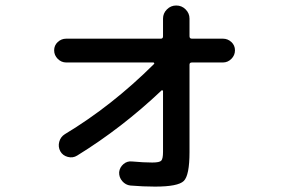

<svg xmlns="http://www.w3.org/2000/svg" viewBox="-20 -651 1040 701"><path d="M221.7 -422.9Q204.1 -422.9 190.9 -436Q177.7 -449.2 177.7 -467.3Q177.7 -485.4 190.9 -497.6Q204.1 -509.8 221.7 -509.8H567.4Q575.2 -509.8 575.2 -518.6V-583Q575.2 -602.5 589.4 -616.7Q603.5 -630.9 623.5 -630.9Q643.6 -630.9 657.7 -616.7Q671.9 -602.5 671.9 -583V-518.6Q671.9 -509.8 680.7 -509.8H793.9Q811.5 -509.8 824.7 -497.6Q837.9 -485.4 837.9 -467.3Q837.9 -449.2 824.7 -436Q811.5 -422.9 793.9 -422.9H680.7Q671.9 -422.9 671.9 -415V-95.7Q671.9 -10.7 650.9 9.8Q629.9 30.3 545.9 30.3Q502.9 30.3 456.1 26.4Q438.5 24.4 426.3 10.3Q414.1 -3.9 415 -22.5Q417 -40 430.7 -51.8Q444.3 -63.5 461.9 -61.5Q504.9 -57.6 536.1 -57.6Q562.5 -57.6 568.8 -64.5Q575.2 -71.3 575.2 -96.7V-318.4Q575.2 -320.3 572.8 -321.3Q570.3 -322.3 569.3 -320.3Q424.8 -183.6 261.7 -83Q246.1 -73.2 227.5 -78.1Q209 -83 200.2 -98.6Q191.4 -115.2 196.3 -133.3Q201.2 -151.4 216.8 -161.1Q388.7 -264.6 542 -417Q543.9 -418 543 -420.4Q542 -422.9 540 -422.9Z"/></svg>

Font: Rounded Mgen+ 1mn medium
Style: Regular
Weight: 500
Designer: [Source Han Sans]
Ryoko NISHIZUKA  (kana & ideographs); Paul D. Hunt (Latin, Greek & Cyrillic); Wenlong ZHANG  (bopomofo
Version: Version 1.059.20150602